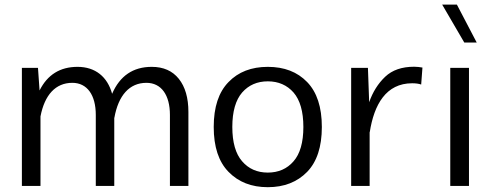

<svg xmlns="http://www.w3.org/2000/svg" viewBox="-20 -796 2127 822"><path d="M73.7 0H153.3V-297.4C170.9 -389.6 217.8 -441.4 289.6 -441.4C353.5 -441.4 390.1 -388.7 390.1 -304.2V0H469.2V-292H469.7C486.8 -387.7 534.2 -441.4 606.9 -441.4C670.9 -441.4 707.5 -388.7 707.5 -304.2V0H786.6V-316.9C786.6 -377 772.9 -424.3 745.6 -458.5C718.3 -492.7 679.7 -509.8 629.4 -509.8C549.8 -509.8 493.2 -471.2 460 -394.5C439.9 -467.3 388.2 -509.8 312 -509.8C237.3 -509.8 183.1 -476.1 149.4 -408.7L142.6 -505.4H73.7Z M1126.5 -509.8C1056.6 -509.8 1000.5 -488.3 958.5 -444.8C916 -401.4 895 -337.4 895 -252.4C895 -167.5 916 -103.5 958.5 -60.1C1001 -16.6 1056.6 5.4 1126.5 5.4C1196.3 5.4 1252.4 -16.6 1294.9 -60.1C1336.9 -103.5 1357.9 -167.5 1357.9 -252.4C1357.9 -337.4 1336.9 -401.4 1294.9 -444.8C1252.9 -488.3 1196.8 -509.8 1126.5 -509.8ZM1126.5 -447.8C1171.9 -447.8 1209 -431.6 1236.8 -399.9C1264.6 -367.7 1278.8 -318.4 1278.8 -252.4C1278.8 -186.5 1264.6 -137.2 1236.8 -105.5C1209 -73.2 1171.9 -57.1 1126.5 -57.1C1081.1 -57.1 1044.4 -73.2 1016.6 -105.5C988.8 -137.2 974.6 -186.5 974.6 -252.4C974.6 -318.4 988.8 -367.7 1016.6 -399.9C1044.4 -431.6 1081.1 -447.8 1126.5 -447.8Z M1483.4 0H1562.5V-230.5L1563 -230C1581.5 -348.6 1632.8 -439.5 1744.6 -439.5C1760.7 -439.5 1773.9 -437.5 1783.2 -434.1L1788.6 -506.8C1777.3 -508.8 1765.1 -510.3 1752.9 -510.3C1700.7 -510.3 1659.2 -496.1 1628.9 -467.3C1598.6 -438.5 1575.7 -401.9 1560.5 -358.4L1555.2 -505.4H1483.4Z M1936 -776.4H1873L1967.8 -613.8H2021ZM1907.7 0H1987.8V-505.4H1907.7Z"/></svg>

Font: Estedad Regular
Style: Regular
Weight: 400
Designer: Amin Abedi
Version: Version 7.3